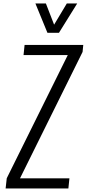

<svg xmlns="http://www.w3.org/2000/svg" viewBox="-20 -1063 490 1083"><path d="M247.6 -877.9 179.7 -1043.5H238.8L285.2 -923.8L356.9 -1043.5H415.5L312.5 -877.9ZM11.7 0 18.1 -57.6 362.3 -752.4H112.8L118.7 -809.6H449.7L445.8 -770L92.8 -57.1H371.6L365.7 0Z"/></svg>

Font: Oswald
Style: Light
Weight: 300
Designer: Vernon Adams
Foundry: Vernon Adams
Version: 3.0; ttfautohint (v0.95.6-bc232) -l 8 -r 50 -G 200 -x 0 -w "